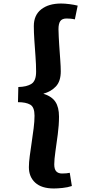

<svg xmlns="http://www.w3.org/2000/svg" viewBox="-20 -842 482 1090"><path d="M84 -348Q132 -349 158.5 -366Q185 -383 185 -435Q185 -475 181.5 -522Q178 -569 175 -614Q172 -659 172 -694Q172 -756 214 -789Q256 -822 327 -822Q348 -822 375 -818.5Q402 -815 421 -810L405 -732Q392 -735 380 -736Q368 -737 358 -737Q333 -737 322.5 -722.5Q312 -708 312 -676Q313 -634 316 -588.5Q319 -543 322 -503Q325 -463 325 -437Q325 -381 297.5 -351.5Q270 -322 226 -310Q274 -295 294.5 -264Q315 -233 315 -180Q315 -132 308 -79.5Q301 -27 294.5 18.5Q288 64 288 91Q288 119 299.5 131Q311 143 332 143Q359 143 376 139L388 214Q364 222 335 225Q306 228 286 228Q216 228 180 195Q144 162 144 107Q144 80 149 43Q154 6 160 -34.5Q166 -75 171 -114Q176 -153 176 -185Q176 -234 151.5 -248Q127 -262 82 -262Z"/></svg>

Font: Literata 7pt
Style: Bold Italic
Weight: 700
Italic angle: -2°
Designer: Latin by Veronika Burian and Jose Scaglione. Greek by Irene Vlachou. Cyrillic by Vera Evstafieva
Foundry: TypeTogether
Version: Version 3.002